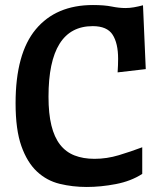

<svg xmlns="http://www.w3.org/2000/svg" viewBox="-20 -732 643 764"><path d="M42 -321Q42 -519 122.5 -615.5Q203 -712 350 -712Q395 -712 424.5 -706Q454 -700 479 -700Q496 -700 513 -703Q530 -706 549 -711L560 -457L448 -444Q449 -459 449.5 -472.5Q450 -486 450 -498Q450 -560 428 -594Q406 -628 349 -628Q173 -628 173 -347Q173 -280 184.5 -233Q196 -186 219 -156.5Q242 -127 276.5 -113.5Q311 -100 356 -100Q405 -100 453 -114.5Q501 -129 546 -146V-40Q501 -11 441 0.5Q381 12 325 12Q269 12 217.5 -0.5Q166 -13 127 -49.5Q88 -86 65 -151Q42 -216 42 -321Z"/></svg>

Font: Cantora One
Style: Regular
Weight: 400
Designer: Pablo Impallari, Rodrigo Fuenzalida
Foundry: Pablo Impallari
Version: Version 1.002; ttfautohint (v0.8) -G 200 -r 50